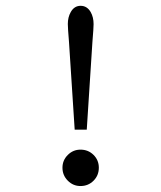

<svg xmlns="http://www.w3.org/2000/svg" viewBox="-20 -624 541 644"><path d="M271 -189H230.5L211.4 -483.4Q207.5 -530.3 207.5 -543.5Q207.5 -566.4 217.3 -583.5Q229 -604.5 250.5 -604.5Q272 -604.5 284.2 -583.5Q293.9 -566.4 293.9 -543Q293.9 -530.3 290 -483.4ZM189.5 -61.5Q189.5 -86.4 207.3 -104.2Q225.1 -122.1 250 -122.1Q275.9 -122.1 293.7 -104.5Q311.5 -86.9 311.5 -61.5Q311.5 -35.6 293.7 -17.8Q275.9 0 250 0Q225.1 0 207.3 -18.1Q189.5 -36.1 189.5 -61.5Z"/></svg>

Font: BabelStone Coelbren y Beirdd
Style: Regular
Weight: 400
Designer: Andrew West
Foundry: BabelStone
Version: Version 1.00;September 27, 2022